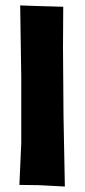

<svg xmlns="http://www.w3.org/2000/svg" viewBox="-20 -679 312 701"><path d="M53.7 -659.2 57.6 -397.5V-156.2L50.8 -3.9L123 -2.9L216.8 2L211.9 -252.9L210 -506.8L210.9 -654.3L110.4 -657.2Z"/></svg>

Font: MaokenAssortedSans-Lite
Style: Lite
Weight: 400
Version: Version 1.400